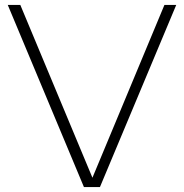

<svg xmlns="http://www.w3.org/2000/svg" viewBox="-20 -760 748 780"><path d="M321 0 11.5 -740H62.5L355.5 -38L648 -740H696L386 0Z"/></svg>

Font: Encode Sans Expanded Expanded ExtraLight
Style: Regular
Weight: 200
Width: 7
Designer: Multiple Designers
Foundry: Impallari Type
Version: Version 3.000; ttfautohint (v1.8.3) -l 8 -r 50 -G 200 -x 14 